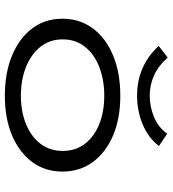

<svg xmlns="http://www.w3.org/2000/svg" viewBox="20 -722 710 790"><g transform="rotate(90 375.0 -327.0)"><path d="M374 8Q279 8 207.5 -22Q136 -52 96.5 -105Q57 -158 57 -229Q57 -300 96.5 -353.5Q136 -407 207.5 -437Q279 -467 374 -467Q468 -467 538 -437Q608 -407 647 -353.5Q686 -300 686 -229Q686 -158 647 -105Q608 -52 538 -22Q468 8 374 8ZM374 -58Q439 -58 490.5 -79Q542 -100 571.5 -138.5Q601 -177 601 -230Q601 -283 571.5 -321.5Q542 -360 490.5 -380.5Q439 -401 374 -401Q308 -401 255.5 -380.5Q203 -360 172.5 -321.5Q142 -283 142 -230Q142 -177 172.5 -138.5Q203 -100 255.5 -79Q308 -58 374 -58ZM530 -660 581 -626Q547 -582 491.5 -559Q436 -536 374 -536Q251 -536 169 -625L217 -662Q249 -625 289 -606.5Q329 -588 374 -588Q419 -588 462 -606Q505 -624 530 -660Z"/></g></svg>

Font: Inconsolata ExtraExpanded
Style: Regular
Weight: 400
Width: 8
Monospace: yes
Designer: Raph Levien, Cyreal, Brenton Simpson
Foundry: Raph Levien, Cyreal, Google
Version: Version 3.001; ttfautohint (v1.8.2.53-6de2)